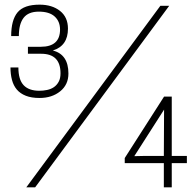

<svg xmlns="http://www.w3.org/2000/svg" viewBox="-20 -805 840 825"><path d="M718 0H684V-104H516V-126L685 -390H718V-135H783V-104H718ZM150 -384Q115 -384 91 -393.5Q67 -403 52.5 -420Q38 -437 31.5 -461.5Q25 -486 25 -515H59Q59 -463 81.5 -439Q104 -415 149 -415Q166 -415 182.5 -418.5Q199 -422 211.5 -430.5Q224 -439 232 -453.5Q240 -468 240 -490Q240 -574 157 -574H100V-604H155Q238 -604 238 -678Q238 -713 215 -734Q192 -755 147 -755Q102 -755 81.5 -728.5Q61 -702 61 -650H28Q28 -719 55.5 -752Q83 -785 150 -785Q204 -785 238 -758Q272 -731 272 -682Q272 -608 207 -588Q274 -571 274 -489Q274 -441 238.5 -412.5Q203 -384 150 -384ZM131 0H93L669 -780H707ZM557 -134Q568 -134 579 -134.5Q590 -135 601 -135H684Q684 -186 684.5 -234.5Q685 -283 685 -334Z"/></svg>

Font: Tanohe Sans ExtraLight
Style: Regular
Weight: 250
Designer: Village Type and Design LLC & Cristiano Sobral
Foundry: Cooper Hewitt Smithsonian Design Museum
Version: Version 1.00;May 30, 2020;FontCreator 12.0.0.2522 64-bit; tt